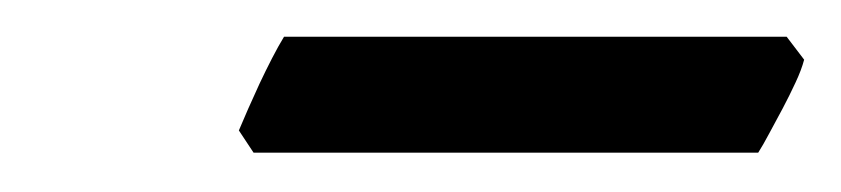

<svg xmlns="http://www.w3.org/2000/svg" viewBox="-20 -646 447 102"><path d="M407.2 -614.3Q405.8 -608.9 402.6 -602.1Q399.4 -595.2 395.8 -588.4Q392.1 -581.5 388.7 -575.2Q385.3 -568.8 382.8 -564.9H114.7L106.9 -576.7Q108.9 -581.5 111.8 -588.1Q114.7 -594.7 117.9 -601.6Q121.1 -608.4 124.5 -615Q127.9 -621.6 130.9 -626.5H397.9Z"/></svg>

Font: Gentium Plus APac
Style: Italic
Weight: 400
Italic angle: -8°
Designer: J. Victor Gaultney, Annie Olsen, Iska Routamaa, Becca Hirsbrunner
Foundry: SIL International
Version: Version 5.000